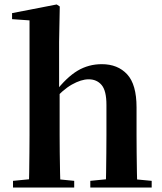

<svg xmlns="http://www.w3.org/2000/svg" viewBox="-20 -839 727 859"><path d="M38.2 0V-29.9L143.8 -40.2H207.6L312 -29.9V0ZM109.1 0Q110.1 -25.5 110.6 -67.4Q111.1 -109.4 111.6 -154.8Q112.1 -200.3 112.1 -234.8V-747.8L34 -753.3V-780.3L233.6 -819L247.4 -810L244.4 -650.9V-442.8L246.8 -429.3V-234.8Q246.8 -200.3 247.3 -154.8Q247.8 -109.4 248.7 -67.4Q249.6 -25.5 250.6 0ZM384 0V-29.9L487.9 -40.2H550.2L658.6 -29.9V0ZM452.5 0Q454.2 -25.5 454.7 -66.9Q455.2 -108.4 455.7 -153.8Q456.2 -199.3 456.2 -234.8V-369.8Q456.2 -433.2 434.6 -458.7Q413 -484.2 376.5 -484.2Q343.4 -484.2 301.6 -460.7Q259.8 -437.1 214.2 -384.1L185.3 -426.7H226.3Q277.9 -493.2 327 -522.6Q376.2 -551.9 435.5 -551.9Q506.8 -551.9 548.9 -506.5Q590.9 -461.1 590.9 -358.8V-234.8Q590.9 -199.3 591.4 -153.8Q591.9 -108.4 592.6 -66.9Q593.2 -25.5 594.2 0Z"/></svg>

Font: Noto Serif JP
Style: Regular
Weight: 200
Designer: Ryoko NISHIZUKA 西塚涼子 (kana & ideographs); Frank Grießhammer (Latin, Greek & Cyrillic); Wenlong ZHANG 张文龙 (bopomofo); San
Foundry: Adobe
Version: Version 2.001;hotconv 1.1.0;makeotfexe 2.6.0